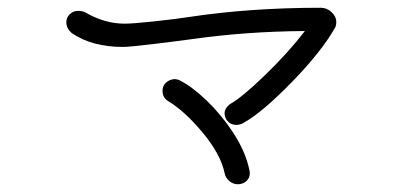

<svg xmlns="http://www.w3.org/2000/svg" viewBox="-20 -603 1040 495"><path d="M847 -547Q847 -537 844 -532Q809 -470 732.5 -391.5Q656 -313 609 -287Q605 -284 599.5 -282.5Q594 -281 589 -281Q576 -281 567.5 -290Q559 -299 559 -311Q559 -323 572 -334Q603 -351 663 -409Q723 -467 766 -523Q615 -522 474 -502Q438 -497 375.5 -489.5Q313 -482 297 -482Q218 -482 166 -517Q151 -529 151 -546Q151 -558 160 -566.5Q169 -575 181 -575Q192 -575 200 -571Q250 -542 301 -542Q323 -542 378.5 -548Q434 -554 466 -559Q624 -583 807 -583Q823 -583 835 -571.5Q847 -560 847 -547ZM620 -177Q624 -163 624 -156Q624 -144 615 -136Q606 -128 593 -128Q581 -128 571 -136.5Q561 -145 559 -157Q549 -205 503 -260.5Q457 -316 414 -342Q399 -351 399 -369Q399 -382 408 -390Q417 -398 429 -399Q437 -399 443 -396Q475 -380 512.5 -344Q550 -308 579.5 -263.5Q609 -219 620 -177Z"/></svg>

Font: Tsukimi Rounded
Style: Regular
Weight: 400
Designer: Takashi Funayama
Foundry: Takashi Funayama
Version: Version 1.032; ttfautohint (v1.8.3)